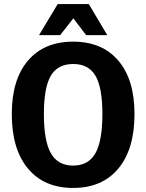

<svg xmlns="http://www.w3.org/2000/svg" viewBox="-20 -915 720 945"><path d="M38 -354Q38 -523 117.5 -616.5Q197 -710 340 -710Q483 -710 562.5 -616.5Q642 -523 642 -354Q642 -181 562.5 -85.5Q483 10 340 10Q197 10 117.5 -85.5Q38 -181 38 -354ZM484 -354Q484 -484 450 -542Q416 -600 340 -600Q264 -600 230 -542Q196 -484 196 -354Q196 -221 230.5 -160.5Q265 -100 340 -100Q415 -100 449.5 -160.5Q484 -221 484 -354ZM264 -895H417L508 -742H404L341 -825L276 -742H172Z"/></svg>

Font: Krub
Style: Bold
Weight: 700
Version: Version 1.000; ttfautohint (v1.6)